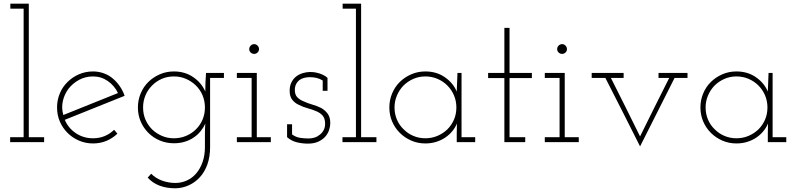

<svg xmlns="http://www.w3.org/2000/svg" viewBox="-20 -770 4314 1040"><path d="M219 0H35V-27H108V-723H36V-750H136V-27H219Z M616 -46Q590 -21 556.5 -7Q523 7 484 7Q443 7 407.5 -8.5Q372 -24 346 -50Q319 -77 304 -112Q289 -147 289 -188Q289 -228 304 -264Q319 -300 346 -326Q372 -352 407.5 -367.5Q443 -383 484 -383Q514 -383 542 -373Q570 -363 592 -344Q612 -327 628.5 -303.5Q645 -280 655 -251Q573 -218 493 -186Q413 -154 331 -121Q350 -76 391 -48.5Q432 -21 484 -21Q518 -21 547 -33Q576 -45 598 -67ZM484 -356Q443 -356 408.5 -337.5Q374 -319 351 -289Q329 -260 320.5 -223Q312 -186 323 -147Q397 -177 471 -206.5Q545 -236 619 -266Q600 -306 564 -331Q528 -356 484 -356Z M780 192 799 171Q822 195 857 208Q892 221 930 221Q963 221 992.5 207.5Q1022 194 1043.5 168.5Q1065 143 1077.5 107Q1090 71 1090 27V-45Q1090 -59 1090.5 -72.5Q1091 -86 1092 -100Q1082 -78 1066 -58.5Q1050 -39 1029 -25Q1007 -10 980 -2Q953 6 922 6Q881 6 845.5 -9Q810 -24 783.5 -50.5Q757 -77 742 -112Q727 -147 727 -188Q727 -228 742 -264Q757 -300 783.5 -326Q810 -352 845.5 -367.5Q881 -383 922 -383Q982 -383 1027 -352Q1072 -321 1092 -274Q1092 -299 1093 -324Q1094 -349 1096 -375H1193V-348H1118V27Q1118 79 1103.5 120Q1089 161 1063 189.5Q1037 218 1003 233.5Q969 249 931 250Q882 250 844 235.5Q806 221 780 192ZM922 -356Q886 -356 855.5 -342.5Q825 -329 803 -306Q780 -283 767.5 -252.5Q755 -222 755 -188Q755 -152 768 -122Q781 -92 804 -69Q827 -47 857 -34Q887 -21 922 -21Q957 -21 988 -34Q1019 -47 1042 -70Q1065 -93 1077.5 -123Q1090 -153 1090 -188Q1090 -223 1077 -254Q1064 -285 1040 -308Q1017 -330 987 -343Q957 -356 922 -356Z M1447 0H1263V-27H1343V-348H1263V-375H1371V-27H1447ZM1383 -504Q1383 -493 1375 -485.5Q1367 -478 1357 -478Q1346 -478 1338 -485.5Q1330 -493 1330 -504Q1330 -515 1338 -523Q1346 -531 1357 -531Q1367 -531 1375 -523Q1383 -515 1383 -504Z M1742 -30Q1727 -13 1703.5 -2.5Q1680 8 1648 8Q1619 8 1589 1Q1559 -6 1535 -27V-97H1562V-42Q1582 -27 1605 -23.5Q1628 -20 1651 -20Q1669 -20 1684.5 -25Q1700 -30 1713 -41Q1725 -50 1733 -65Q1741 -80 1741 -100Q1741 -129 1727 -144.5Q1713 -160 1692 -168Q1671 -177 1645.5 -184Q1620 -191 1599 -202Q1578 -211 1563.5 -229Q1549 -247 1549 -278Q1549 -304 1558 -322.5Q1567 -341 1582 -354Q1598 -367 1619 -373.5Q1640 -380 1658 -380Q1672 -380 1683 -378.5Q1694 -377 1711 -372Q1723 -368 1734.5 -362Q1746 -356 1754 -348V-278H1728V-334Q1712 -344 1694.5 -348Q1677 -352 1657 -352Q1644 -352 1629 -348.5Q1614 -345 1603 -337Q1591 -328 1584 -314.5Q1577 -301 1577 -282Q1577 -256 1591.5 -242Q1606 -228 1627 -220Q1649 -210 1673.5 -203Q1698 -196 1720 -185Q1741 -173 1755 -154Q1769 -135 1769 -103Q1769 -85 1762.5 -65.5Q1756 -46 1742 -30Z M2019 0H1835V-27H1908V-723H1836V-750H1936V-27H2019Z M2554 0H2454V-47Q2454 -61 2454.5 -74Q2455 -87 2455 -101Q2446 -79 2430 -59.5Q2414 -40 2392 -25Q2370 -10 2342.5 -1.5Q2315 7 2284 7Q2243 7 2207.5 -8.5Q2172 -24 2145.5 -50.5Q2119 -77 2104 -112Q2089 -147 2089 -188Q2089 -228 2104 -264Q2119 -300 2145.5 -326Q2172 -352 2207.5 -367.5Q2243 -383 2284 -383Q2345 -383 2390 -351.5Q2435 -320 2454 -274Q2455 -299 2456 -324Q2457 -349 2458 -375H2480V-27H2554ZM2284 -356Q2249 -356 2218.5 -342.5Q2188 -329 2165 -306Q2143 -283 2130 -252.5Q2117 -222 2117 -188Q2117 -152 2130.5 -121Q2144 -90 2168 -68Q2190 -46 2220 -33.5Q2250 -21 2284 -21Q2319 -21 2349.5 -34Q2380 -47 2403 -69Q2426 -92 2439 -122Q2452 -152 2452 -188Q2452 -223 2439 -253.5Q2426 -284 2403 -307Q2380 -330 2349.5 -343Q2319 -356 2284 -356Z M2825 0H2712V-347H2624V-375H2712V-619H2740V-375H2861V-347H2740V-27H2825Z M3115 0H2931V-27H3011V-348H2931V-375H3039V-27H3115ZM3051 -504Q3051 -493 3043 -485.5Q3035 -478 3025 -478Q3014 -478 3006 -485.5Q2998 -493 2998 -504Q2998 -515 3006 -523Q3014 -531 3025 -531Q3035 -531 3043 -523Q3051 -515 3051 -504Z M3634 -348Q3587 -254 3540.5 -162.5Q3494 -71 3447 23Q3400 -71 3353.5 -162.5Q3307 -254 3259 -348H3185V-375H3358V-348H3289Q3329 -269 3368.5 -189.5Q3408 -110 3447 -31Q3483 -105 3523.5 -185.5Q3564 -266 3605 -348H3547V-375H3704V-348Z M4239 0H4139V-47Q4139 -61 4139.5 -74Q4140 -87 4140 -101Q4131 -79 4115 -59.5Q4099 -40 4077 -25Q4055 -10 4027.5 -1.5Q4000 7 3969 7Q3928 7 3892.5 -8.5Q3857 -24 3830.5 -50.5Q3804 -77 3789 -112Q3774 -147 3774 -188Q3774 -228 3789 -264Q3804 -300 3830.5 -326Q3857 -352 3892.5 -367.5Q3928 -383 3969 -383Q4030 -383 4075 -351.5Q4120 -320 4139 -274Q4140 -299 4141 -324Q4142 -349 4143 -375H4165V-27H4239ZM3969 -356Q3934 -356 3903.5 -342.5Q3873 -329 3850 -306Q3828 -283 3815 -252.5Q3802 -222 3802 -188Q3802 -152 3815.5 -121Q3829 -90 3853 -68Q3875 -46 3905 -33.5Q3935 -21 3969 -21Q4004 -21 4034.5 -34Q4065 -47 4088 -69Q4111 -92 4124 -122Q4137 -152 4137 -188Q4137 -223 4124 -253.5Q4111 -284 4088 -307Q4065 -330 4034.5 -343Q4004 -356 3969 -356Z"/></svg>

Font: Josefin Slab Light
Style: Regular
Weight: 300
Designer: Santiago Orozco
Foundry: Typemade
Version: Version 2.000